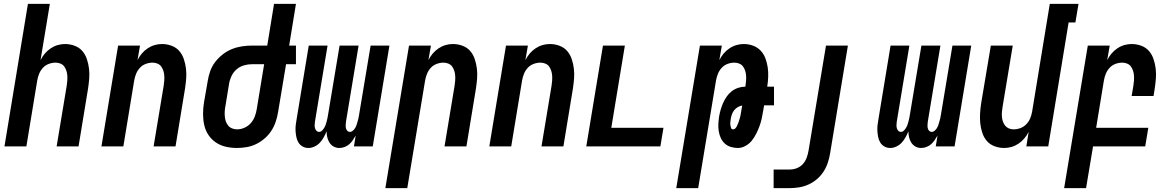

<svg xmlns="http://www.w3.org/2000/svg" viewBox="-20 -755 6040 990"><path d="M3 0 124 -735H237L189 -445Q198 -463 211 -478.5Q224 -494 241 -505.5Q258 -517 277 -522.5Q296 -528 315 -528Q341 -528 365 -519Q389 -510 404.5 -492Q420 -474 428 -450Q436 -426 439 -401Q442 -376 440 -350Q438 -324 434 -298L385 0H272L324 -313Q326 -326 327 -339.5Q328 -353 327 -366Q326 -379 322 -391Q318 -403 311 -412.5Q304 -422 292 -427Q280 -432 267 -432Q249 -432 231.5 -425.5Q214 -419 201.5 -405.5Q189 -392 182 -375Q175 -358 172 -340L116 0Z M503 0 589 -520H702L689 -445Q698 -463 711 -478.5Q724 -494 741 -505.5Q758 -517 777 -522.5Q796 -528 815 -528Q841 -528 865 -519Q889 -510 904.5 -492Q920 -474 928 -450Q936 -426 939 -401Q942 -376 940 -350Q938 -324 934 -298L885 0H772L824 -313Q826 -326 827 -339.5Q828 -353 827 -366Q826 -379 822 -391Q818 -403 811 -412.5Q804 -422 792 -427Q780 -432 767 -432Q749 -432 731.5 -425.5Q714 -419 701.5 -405.5Q689 -392 682 -375Q675 -358 672 -340L616 0Z M1202 8Q1172 8 1144 1.5Q1116 -5 1093 -20.5Q1070 -36 1054.5 -59.5Q1039 -83 1033 -110.5Q1027 -138 1027 -168Q1027 -198 1032 -228L1051 -337Q1055 -363 1064 -388.5Q1073 -414 1090 -436Q1107 -458 1129 -475Q1151 -492 1176 -502Q1201 -512 1227.5 -516Q1254 -520 1280 -520H1358L1393 -735H1506L1471 -520H1506V-424H1455L1414 -178Q1410 -153 1402 -128.5Q1394 -104 1380 -82Q1366 -60 1345.5 -42Q1325 -24 1301.5 -12.5Q1278 -1 1252.5 3.5Q1227 8 1202 8ZM1202 -88Q1222 -88 1241 -96.5Q1260 -105 1273.5 -120.5Q1287 -136 1294 -155Q1301 -174 1304 -193L1342 -424H1280Q1259 -424 1238 -418Q1217 -412 1200 -397.5Q1183 -383 1173.5 -362.5Q1164 -342 1161 -322L1143 -212Q1140 -198 1139 -184Q1138 -170 1139 -156.5Q1140 -143 1144 -130.5Q1148 -118 1156 -108Q1164 -98 1176.5 -93Q1189 -88 1202 -88Z M1570 8Q1554 8 1540.5 0.5Q1527 -7 1519 -20Q1511 -33 1508 -48.5Q1505 -64 1504 -79.5Q1503 -95 1505 -111.5Q1507 -128 1510 -144L1572 -520H1669L1604 -128Q1603 -120 1602.5 -111.5Q1602 -103 1604 -95Q1606 -87 1611.5 -81Q1617 -75 1625 -75Q1634 -75 1640.5 -81.5Q1647 -88 1651.5 -95.5Q1656 -103 1659 -111Q1662 -119 1664 -127.5Q1666 -136 1668 -144Q1670 -152 1671 -160L1731 -520H1829L1764 -128Q1763 -120 1762.5 -111.5Q1762 -103 1763.5 -95Q1765 -87 1770.5 -81Q1776 -75 1785 -75Q1793 -75 1800 -81.5Q1807 -88 1811.5 -95.5Q1816 -103 1818.5 -111Q1821 -119 1823.5 -127.5Q1826 -136 1828 -144Q1830 -152 1831 -160L1891 -520H1988L1902 0H1805L1814 -56Q1807 -44 1799 -32Q1791 -20 1780.5 -11Q1770 -2 1756.5 3Q1743 8 1730 8Q1713 8 1700 0.5Q1687 -7 1679 -19.5Q1671 -32 1667.5 -47Q1664 -62 1664 -78Q1658 -63 1649.5 -47.5Q1641 -32 1629.5 -19.5Q1618 -7 1602 0.5Q1586 8 1570 8Z M1967 215 2089 -520H2202L2189 -445Q2198 -463 2211 -478.5Q2224 -494 2241 -505.5Q2258 -517 2277 -522.5Q2296 -528 2315 -528Q2341 -528 2365 -519Q2389 -510 2404.5 -492Q2420 -474 2428 -450Q2436 -426 2439 -401Q2442 -376 2440 -350Q2438 -324 2434 -298L2385 0H2272L2324 -313Q2326 -326 2327 -339.5Q2328 -353 2327 -366Q2326 -379 2322 -391Q2318 -403 2311 -412.5Q2304 -422 2292 -427Q2280 -432 2267 -432Q2249 -432 2231.5 -425.5Q2214 -419 2201.5 -405.5Q2189 -392 2182 -375Q2175 -358 2172 -340L2080 215Z M2503 0 2589 -520H2702L2689 -445Q2698 -463 2711 -478.5Q2724 -494 2741 -505.5Q2758 -517 2777 -522.5Q2796 -528 2815 -528Q2841 -528 2865 -519Q2889 -510 2904.5 -492Q2920 -474 2928 -450Q2936 -426 2939 -401Q2942 -376 2940 -350Q2938 -324 2934 -298L2885 0H2772L2824 -313Q2826 -326 2827 -339.5Q2828 -353 2827 -366Q2826 -379 2822 -391Q2818 -403 2811 -412.5Q2804 -422 2792 -427Q2780 -432 2767 -432Q2749 -432 2731.5 -425.5Q2714 -419 2701.5 -405.5Q2689 -392 2682 -375Q2675 -358 2672 -340L2616 0Z M3003 0 3089 -520H3202L3132 -96H3401L3385 0Z M3467 215 3589 -520H3702L3689 -445Q3698 -463 3711 -478.5Q3724 -494 3741 -505.5Q3758 -517 3777 -522.5Q3796 -528 3815 -528Q3840 -528 3863 -519.5Q3886 -511 3902 -494Q3918 -477 3926.5 -454.5Q3935 -432 3938.5 -408Q3942 -384 3941 -358.5Q3940 -333 3936 -308H3971V-212H3920L3915 -183Q3912 -163 3907.5 -143Q3903 -123 3896 -104Q3889 -85 3879.5 -66Q3870 -47 3857 -30.5Q3844 -14 3824.5 -3Q3805 8 3785 8Q3766 8 3748 2.5Q3730 -3 3717 -15Q3704 -27 3696.5 -43.5Q3689 -60 3686 -78.5Q3683 -97 3684 -116Q3685 -135 3688 -155Q3691 -172 3696 -189.5Q3701 -207 3708.5 -224Q3716 -241 3727 -257Q3738 -273 3753 -284.5Q3768 -296 3786 -302Q3804 -308 3821 -308H3823L3824 -313Q3826 -326 3827 -339.5Q3828 -353 3827 -366Q3826 -379 3822 -391Q3818 -403 3811 -412.5Q3804 -422 3792 -427Q3780 -432 3767 -432Q3749 -432 3731.5 -425.5Q3714 -419 3701.5 -405.5Q3689 -392 3682 -375Q3675 -358 3672 -340L3580 215ZM3760 -88Q3767 -88 3772 -93.5Q3777 -99 3780 -105.5Q3783 -112 3785.5 -118Q3788 -124 3790 -130.5Q3792 -137 3794 -143.5Q3796 -150 3797.5 -156.5Q3799 -163 3800 -169.5Q3801 -176 3802 -183L3807 -211Q3795 -209 3784 -202.5Q3773 -196 3765.5 -186.5Q3758 -177 3754 -165.5Q3750 -154 3748 -142Q3747 -134 3746 -126.5Q3745 -119 3746 -111Q3747 -103 3749.5 -95.5Q3752 -88 3760 -88Z M3969 215V119H4053Q4071 119 4089 112Q4107 105 4120 90.5Q4133 76 4139.5 58Q4146 40 4149 22L4239 -520H4352L4260 37Q4256 61 4248 85Q4240 109 4226 130.5Q4212 152 4192 169Q4172 186 4148.5 196.5Q4125 207 4100.5 211Q4076 215 4052 215Z M4570 8Q4554 8 4540.5 0.5Q4527 -7 4519 -20Q4511 -33 4508 -48.5Q4505 -64 4504 -79.5Q4503 -95 4505 -111.5Q4507 -128 4510 -144L4572 -520H4669L4604 -128Q4603 -120 4602.5 -111.5Q4602 -103 4604 -95Q4606 -87 4611.5 -81Q4617 -75 4625 -75Q4634 -75 4640.5 -81.5Q4647 -88 4651.5 -95.5Q4656 -103 4659 -111Q4662 -119 4664 -127.5Q4666 -136 4668 -144Q4670 -152 4671 -160L4731 -520H4829L4764 -128Q4763 -120 4762.5 -111.5Q4762 -103 4763.5 -95Q4765 -87 4770.5 -81Q4776 -75 4785 -75Q4793 -75 4800 -81.5Q4807 -88 4811.5 -95.5Q4816 -103 4818.5 -111Q4821 -119 4823.5 -127.5Q4826 -136 4828 -144Q4830 -152 4831 -160L4891 -520H4988L4902 0H4805L4814 -56Q4807 -44 4799 -32Q4791 -20 4780.5 -11Q4770 -2 4756.5 3Q4743 8 4730 8Q4713 8 4700 0.5Q4687 -7 4679 -19.5Q4671 -32 4667.5 -47Q4664 -62 4664 -78Q4658 -63 4649.5 -47.5Q4641 -32 4629.5 -19.5Q4618 -7 4602 0.5Q4586 8 4570 8Z M5158 8Q5132 8 5108 -1Q5084 -10 5068.5 -28Q5053 -46 5045 -70Q5037 -94 5034.5 -119Q5032 -144 5033.5 -170Q5035 -196 5039 -222L5089 -520H5202L5150 -207Q5148 -194 5146.5 -180.5Q5145 -167 5146 -154Q5147 -141 5151 -129Q5155 -117 5162.5 -107.5Q5170 -98 5181.5 -93Q5193 -88 5206 -88Q5224 -88 5241.5 -94.5Q5259 -101 5272 -114.5Q5285 -128 5292 -145Q5299 -162 5302 -180L5393 -735H5541L5525 -639H5490L5385 0H5272L5284 -75Q5275 -57 5262 -41.5Q5249 -26 5232 -14.5Q5215 -3 5196 2.5Q5177 8 5158 8Z M5467 215 5589 -520H5702L5689 -445Q5698 -463 5711 -478.5Q5724 -494 5741 -505.5Q5758 -517 5777 -522.5Q5796 -528 5815 -528Q5841 -528 5865 -519Q5889 -510 5904.5 -492Q5920 -474 5928 -450Q5936 -426 5939 -401Q5942 -376 5940 -350Q5938 -324 5934 -298L5928 -260H5815L5824 -313Q5826 -326 5827 -339.5Q5828 -353 5827 -366Q5826 -379 5822 -391Q5818 -403 5811 -412.5Q5804 -422 5792 -427Q5780 -432 5767 -432Q5749 -432 5731.5 -425.5Q5714 -419 5701.5 -405.5Q5689 -392 5682 -375Q5675 -358 5672 -340L5632 -96H5901L5885 0H5616L5580 215Z"/></svg>

Font: Iosevka
Style: Bold Italic
Weight: 700
Italic angle: -9°
Monospace: yes
Designer: Belleve Invis
Foundry: Belleve Invis
Version: Version 32.5.0; ttfautohint (v1.8.4)